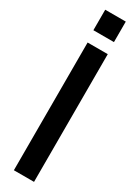

<svg xmlns="http://www.w3.org/2000/svg" viewBox="-245 -945 702 963"><g transform="rotate(30 106.5 -463.0)"><path d="M42.5 -807.6V-926.3H161.6V-807.6ZM48.3 0V-739.7H165V0Z"/></g></svg>

Font: News Cycle
Style: Bold
Weight: 700
Version: Version 0.5.1